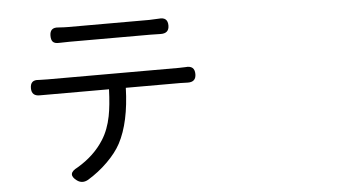

<svg xmlns="http://www.w3.org/2000/svg" viewBox="-51 -796 1602 912"><g transform="rotate(-5 750.0 -339.5)"><path d="M281.2 21.5Q234.4 -12.7 290 -40Q371.1 -87.9 416 -159.2Q445.3 -205.1 458 -269.5Q467.8 -319.3 470.7 -396.5H184.6Q163.1 -396.5 141.6 -396.5Q101.6 -395.5 101.6 -433.6Q101.6 -474.6 142.6 -469.7Q156.2 -468.8 184.6 -468.8H497.1H810.5Q830.1 -468.8 841.8 -469.7Q885.7 -474.6 885.7 -432.6Q885.7 -394.5 845.7 -395.5Q834 -396.5 810.5 -396.5H550.8Q545.9 -232.4 494.1 -134.8Q471.7 -92.8 428.7 -50.3Q385.7 -7.8 334 23.4Q305.7 39.1 281.2 21.5ZM737.3 -636.7Q720.7 -637.7 689.5 -637.7H302.7Q269.5 -637.7 253.9 -636.7Q233.4 -635.7 224.6 -644.5Q215.8 -653.3 215.8 -673.8Q215.8 -713.9 255.9 -710Q285.2 -708 301.8 -708H495.1H689.5Q704.1 -708 735.4 -710Q778.3 -714.8 778.3 -673.8Q778.3 -635.7 737.3 -636.7Z"/></g></svg>

Font: Bpmf GenSen Rounded R
Style: R
Weight: 400
Foundry: But Ko
Version: Version 1.320